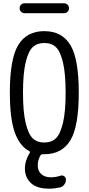

<svg xmlns="http://www.w3.org/2000/svg" viewBox="-20 -930 540 1170"><path d="M129.9 -910.2H370.1Q382.8 -910.2 391.6 -901.4Q400.4 -892.6 400.4 -879.9Q400.4 -867.2 391.6 -858.4Q382.8 -849.6 370.1 -849.6H129.9Q117.2 -849.6 108.4 -858.4Q99.6 -867.2 99.6 -879.9Q99.6 -892.6 108.4 -901.4Q117.2 -910.2 129.9 -910.2ZM320.8 -642.6Q293.9 -668 250 -668Q206.1 -668 179.2 -642.6Q152.3 -617.2 136.2 -549.3Q120.1 -481.4 120.1 -365.2Q120.1 -249 136.2 -181.2Q152.3 -113.3 179.2 -87.4Q206.1 -61.5 250 -61.5Q293.9 -61.5 320.8 -87.4Q347.7 -113.3 363.8 -181.2Q379.9 -249 379.9 -365.2Q379.9 -481.4 363.8 -549.3Q347.7 -617.2 320.8 -642.6ZM159.2 -8.8Q99.6 -39.1 69.8 -124Q40 -209 40 -365.2Q40 -571.3 91.3 -655.8Q142.6 -740.2 250 -740.2Q357.4 -740.2 408.7 -655.8Q460 -571.3 460 -365.2Q460 -159.2 408.7 -74.7Q357.4 9.8 250 9.8H241.2Q231.4 9.8 226.6 16.6Q210 45.9 210 77.1Q210 111.3 231.4 130.9Q252.9 150.4 290 150.4Q319.3 150.4 348.6 140.6Q360.4 136.7 371.1 144Q381.8 151.4 381.8 164.1Q381.8 180.7 372.1 194.3Q362.3 208 346.7 211.9Q311.5 219.7 280.3 219.7Q204.1 219.7 168 185.1Q131.8 150.4 131.8 97.7Q131.8 47.9 161.1 2Q165 -5.9 159.2 -8.8Z"/></svg>

Font: Rounded Mgen+ 1m regular
Style: Regular
Weight: 400
Designer: [Source Han Sans]
Ryoko NISHIZUKA  (kana & ideographs); Paul D. Hunt (Latin, Greek & Cyrillic); Wenlong ZHANG  (bopomofo
Version: Version 1.059.20150602